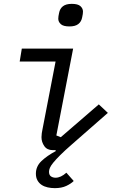

<svg xmlns="http://www.w3.org/2000/svg" viewBox="-20 -768 640 995"><path d="M264 207Q245 207 227 203Q209 199 195.5 190Q182 181 174 166.5Q166 152 166 132Q166 94 195 66.5Q224 39 269 15L268 10H253Q224 10 209.5 -11Q195 -32 195 -57Q195 -67 196.5 -77.5Q198 -88 200 -97L268 -449H82L93 -516H359L272 -66L295 -57L492 -227L539 -183L354 -21Q316 12 292.5 35.5Q269 59 256 75Q243 91 238.5 102Q234 113 234 122Q234 139 244 146Q254 153 268 153Q295 153 324 127L362 170Q348 184 323.5 195.5Q299 207 264 207ZM340 -631Q308 -631 295 -643Q282 -655 282 -671Q282 -677 283 -684Q284 -691 286 -700Q290 -723 306 -735.5Q322 -748 352 -748Q384 -748 397 -736Q410 -724 410 -708Q410 -702 409 -695Q408 -688 406 -679Q402 -656 386 -643.5Q370 -631 340 -631Z"/></svg>

Font: IBM Plex Mono
Style: Italic
Weight: 400
Italic angle: -9°
Monospace: yes
Designer: Mike Abbink, Paul van der Laan, Pieter van Rosmalen
Foundry: Bold Monday
Version: Version 2.3